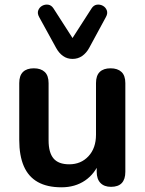

<svg xmlns="http://www.w3.org/2000/svg" viewBox="-20 -788 619 818"><path d="M242 10Q181 10 141 -12.5Q101 -35 81.5 -80Q62 -125 62 -192V-434Q62 -466 78 -481.5Q94 -497 124 -497Q154 -497 170.5 -481.5Q187 -466 187 -434V-190Q187 -138 208 -113Q229 -88 275 -88Q325 -88 357 -122.5Q389 -157 389 -214V-434Q389 -466 405 -481.5Q421 -497 451 -497Q481 -497 497.5 -481.5Q514 -466 514 -434V-56Q514 8 453 8Q424 8 408 -8.5Q392 -25 392 -56V-132L406 -102Q385 -48 342.5 -19Q300 10 242 10ZM289 -537Q266 -537 248.5 -549.5Q231 -562 219 -584L147 -715Q138 -731 143 -744Q148 -757 160 -763.5Q172 -770 185.5 -768Q199 -766 208 -752L289 -626L370 -752Q379 -766 392.5 -768Q406 -770 418 -763.5Q430 -757 435 -744Q440 -731 431 -715L360 -584Q348 -562 330 -549.5Q312 -537 289 -537Z"/></svg>

Font: Nunito ExtraLight
Style: Regular
Weight: 200
Designer: Vernon Adams
Foundry: Vernon Adams
Version: Version 3.602